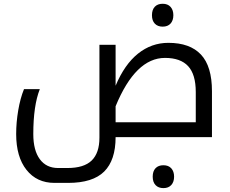

<svg xmlns="http://www.w3.org/2000/svg" viewBox="-20 -720 1208 1008"><path d="M266.1 240.2Q173.3 240.2 119.1 171.9Q64.9 103.5 64.9 -16.1Q64.9 -77.6 75.7 -140.9Q86.4 -204.1 106 -252H189Q154.8 -165.5 154.8 -16.1Q154.8 69.3 189 115.7Q223.1 162.1 285.2 162.1H334Q420.9 162.1 461.4 122.6Q502 83 502 2.9V-484.9H586.9V-270Q633.8 -381.8 704.6 -438.5Q775.4 -495.1 863.8 -495.1Q977.1 -495.1 1034.9 -433.6Q1092.8 -372.1 1092.8 -241.2V0H586.9Q586.9 121.1 526.9 180.7Q466.8 240.2 337.9 240.2ZM1007.8 -78.1V-236.8Q1007.8 -329.1 967.8 -372.6Q927.7 -416 846.2 -416Q691.4 -416 586.9 -162.1V-78.1ZM834 -580.1Q808.1 -580.1 793 -595.7Q777.8 -611.3 777.8 -640.1Q777.8 -668.9 792.7 -684.6Q807.6 -700.2 834 -700.2Q860.8 -700.2 875.5 -683.8Q890.1 -667.5 890.1 -640.1Q890.1 -612.8 875.5 -596.4Q860.8 -580.1 834 -580.1ZM837.9 267.6Q812 267.6 796.9 252Q781.7 236.3 781.7 207.5Q781.7 178.7 796.6 163.1Q811.5 147.5 837.9 147.5Q864.7 147.5 879.4 163.8Q894 180.2 894 207.5Q894 234.9 879.4 251.2Q864.7 267.6 837.9 267.6Z"/></svg>

Font: Droid Arabic Kufi
Style: Regular
Weight: 400
Designer: Pascal Zoghbi
Foundry: Irfont.ir
Version: Version 1.00 February 28, 2013, initial release